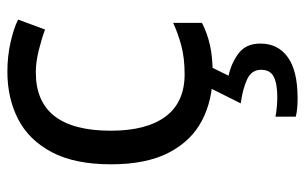

<svg xmlns="http://www.w3.org/2000/svg" viewBox="-173 -413 826 520"><g transform="rotate(-90 240.0 -153.0)"><path d="M300 10Q229 10 173.5 -19Q118 -48 86.5 -109Q55 -170 55 -265Q55 -364 88 -426Q121 -488 177.5 -517Q234 -546 306 -546Q347 -546 385 -537.5Q423 -529 447 -517L420 -444Q396 -453 364 -461Q332 -469 304 -469Q146 -469 146 -266Q146 -169 184.5 -117.5Q223 -66 299 -66Q343 -66 376.5 -75Q410 -84 438 -97V-19Q411 -5 378.5 2.5Q346 10 300 10ZM382 139Q382 187 345 213.5Q308 240 234 240Q202 240 184 235V180Q193 182 208 183.5Q223 185 237 185Q273 185 292 175.5Q311 166 311 141Q311 115 284.5 103Q258 91 220 86L263 0H321L295 53Q331 61 356.5 81Q382 101 382 139Z"/></g></svg>

Font: Noto Sans Coptic
Style: Regular
Weight: 400
Designer: Monotype Design Team, Denis Moyogo Jacquerye
Foundry: Monotype Imaging Inc.
Version: Version 2.002; ttfautohint (v1.8.4.7-5d5b)